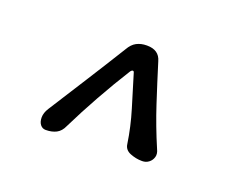

<svg xmlns="http://www.w3.org/2000/svg" viewBox="-62 -901 635 512"><g transform="rotate(20 255.5 -645.0)"><path d="M102 -493Q93 -493 87 -500.5Q81 -508 81 -521Q81 -534 90 -548Q125 -603 160 -658Q195 -713 229 -768Q238 -784 250.5 -790.5Q263 -797 279 -797H280Q314 -797 322 -768Q339 -713 357 -658Q375 -603 399 -547Q405 -535 402 -525Q399 -515 391 -509Q383 -503 373 -503H371Q355 -503 338.5 -509.5Q322 -516 320 -532Q313 -579 299 -625Q285 -671 271 -717Q270 -721 267 -721Q264 -721 261 -717Q232 -671 203.5 -620Q175 -569 152 -522Q145 -506 132.5 -499.5Q120 -493 103 -493Z"/></g></svg>

Font: Winky Sans Light
Style: Italic
Weight: 300
Italic angle: -8.97852°
Designer: Simon Atzbach
Foundry: typofactur
Version: Version 1.205